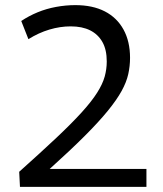

<svg xmlns="http://www.w3.org/2000/svg" viewBox="-20 -730 638 750"><path d="M55 -59Q140 -135 200 -191.5Q260 -248 299 -291Q338 -334 359.5 -368Q381 -402 389 -431Q397 -460 397 -490Q397 -536 380 -566Q363 -596 332 -611.5Q301 -627 256 -627Q215 -627 173 -614.5Q131 -602 91 -577L63 -648Q93 -668 127 -682Q161 -696 199 -703Q237 -710 274 -710Q342 -710 389.5 -685.5Q437 -661 462.5 -614.5Q488 -568 488 -504Q488 -472 481 -440.5Q474 -409 455 -374.5Q436 -340 401 -297Q366 -254 310.5 -198.5Q255 -143 174 -70H552V0H58Z"/></svg>

Font: Georama ExtraCondensed Thin
Style: Regular
Weight: 400
Version: Version 1.001